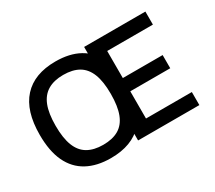

<svg xmlns="http://www.w3.org/2000/svg" viewBox="-128 -926 1325 1186"><g transform="rotate(-30 534.5 -333.5)"><path d="M363 11Q264 11 194.5 -27Q125 -65 89 -141Q53 -217 53 -333Q53 -504 132.5 -591Q212 -678 363 -678Q463 -678 532 -640Q601 -602 637.5 -525.5Q674 -449 674 -333Q674 -163 594.5 -76Q515 11 363 11ZM363 -84Q430 -84 473.5 -109.5Q517 -135 538.5 -190Q560 -245 560 -334Q560 -422 538.5 -476.5Q517 -531 473.5 -556.5Q430 -582 363 -582Q297 -582 253 -556Q209 -530 187.5 -475.5Q166 -421 166 -333Q166 -245 187.5 -190Q209 -135 253 -109.5Q297 -84 363 -84ZM562 0V-667H999V-574H673V-381H957V-287H672V-93H999V0Z"/></g></svg>

Font: Maven Pro Medium
Style: Regular
Weight: 500
Designer: Joe Prince
Foundry: Joe Prince
Version: Version 2.103